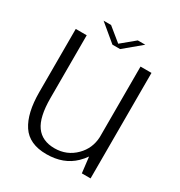

<svg xmlns="http://www.w3.org/2000/svg" viewBox="-166 -812 875 933"><g transform="rotate(30 271.5 -345.5)"><path d="M425 0H474V-592H412.5V-196Q409.5 -131.5 365 -87Q317.5 -39 248.5 -39Q178.5 -39 144.2 -86.8Q110 -134.5 110 -240.5V-593H48.5V-239Q48.5 -121 90.2 -57.8Q132 5.5 228.5 5.5Q324.5 5.5 383.5 -52Q402 -70 414.5 -88.5ZM241 -616H284L379.5 -695.5H337.5L263 -634L187.5 -695.5H145.5Z"/></g></svg>

Font: Anybody Light
Style: Regular
Weight: 300
Designer: Tyler Finck
Foundry: Etcetera Type Company
Version: Version 1.111; ttfautohint (v1.8.4)